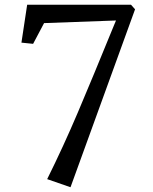

<svg xmlns="http://www.w3.org/2000/svg" viewBox="-20 -632 644 806"><path d="M459 -527 467 -546 165 -535 119 -448 70 -453 94 -612H530L547 -593L276 154L178 120Q246 -17 307 -160.5Q368 -304 459 -527Z"/></svg>

Font: Martel DemiBold
Style: Regular
Weight: 600
Designer: Dan Reynolds
Foundry: Dan Reynolds
Version: Version 1.001; ttfautohint (v1.1) -l 5 -r 5 -G 72 -x 0 -D la